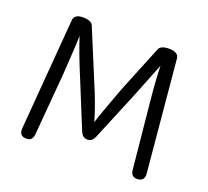

<svg xmlns="http://www.w3.org/2000/svg" viewBox="-103 -694 896 828"><g transform="rotate(20 345.0 -280.5)"><path d="M586 -539C585 -558 569 -568 540 -568C515 -568 499 -561 494 -548L407 -334C372 -240 351 -182 345 -160C331 -209 310 -266 282 -331L192 -548C187 -561 171 -568 145 -568C118 -568 104 -558 103 -537L62 -27C61 -6 70 6 89 7C110 9 122 -1 124 -23L148 -306C155 -406 158 -467 158 -488C173 -441 193 -388 218 -328L310 -103C317 -87 327 -79 342 -79C356 -79 366 -86 373 -101L467 -328L530 -486C531 -447 534 -393 541 -325L571 -22C573 -1 585 9 606 7C626 5 635 -7 633 -29Z"/></g></svg>

Font: GFS Philostratos
Style: Regular
Weight: 400
Designer: George D. Matthiopoulos
Foundry: George D. Matthiopoulos
Version: Version 1.000